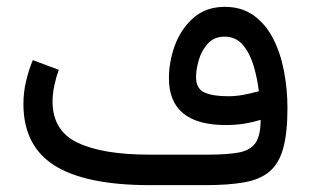

<svg xmlns="http://www.w3.org/2000/svg" viewBox="-20 -540 907 560"><path d="M740.2 -190.4Q716.3 -183.1 691.7 -179.2Q667 -175.3 638.7 -175.3Q472.7 -175.3 472.7 -312Q472.7 -360.8 490.5 -408.7Q508.3 -456.5 544.7 -488.3Q581.1 -520 635.7 -520Q685.1 -520 720 -494.9Q754.9 -469.7 776.6 -427.5Q798.3 -385.3 808.3 -332.5Q818.4 -279.8 818.4 -224.6Q818.4 -151.9 805.9 -107.2Q793.5 -62.5 765.6 -39.3Q737.8 -16.1 691.9 -8.1Q646 0 579.1 0H417.5Q230.5 0 139.4 -57.1Q48.3 -114.3 48.3 -236.8Q48.3 -270.5 55.9 -302.7Q63.5 -335 75.7 -364.7L151.4 -336.4Q143.6 -314.9 138.4 -290.5Q133.3 -266.1 133.3 -244.1Q133.3 -158.7 206.3 -123.8Q279.3 -88.9 417.5 -88.9H585Q642.6 -88.9 676.5 -95.2Q710.4 -101.6 725.3 -123.3Q740.2 -145 740.2 -190.4ZM645 -259.3Q668 -259.3 689.9 -263.4Q711.9 -267.6 734.9 -273.9Q731 -308.6 720.5 -345.5Q710 -382.3 689.5 -407.7Q668.9 -433.1 634.8 -433.1Q604.5 -433.1 586.2 -412.8Q567.9 -392.6 559.8 -365Q551.8 -337.4 551.8 -314.9Q551.8 -281.7 575.9 -270.5Q600.1 -259.3 645 -259.3Z"/></svg>

Font: Vazirmatn RD
Style: Regular
Weight: 400
Designer: Saber Rastikerdar
Foundry: Saber Rastikerdar
Version: Version 32.102